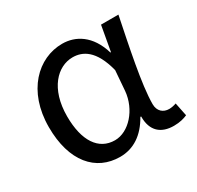

<svg xmlns="http://www.w3.org/2000/svg" viewBox="-128 -702 881 860"><g transform="rotate(-30 313.0 -271.5)"><path d="M262 13C331 13 388 -24 429 -97H433C432 -21 475 13 540 13C572 13 594 6 610 -1L596 -70C585 -66 571 -63 559 -63C529 -63 505 -82 505 -119C505 -218 544 -400 573 -543H483L460 -414H457C426 -518 357 -556 289 -556C164 -556 51 -448 51 -262C51 -84 137 13 262 13ZM279 -63C195 -63 146 -136 146 -263C146 -406 221 -480 299 -480C350 -480 406 -453 436 -335L428 -232C420 -140 351 -63 279 -63Z"/></g></svg>

Font: Kinto Sans
Style: Regular
Weight: 400
Designer: Authors: Ryoko NISHIZUKA  (kana & ideographs); Paul D. Hunt (Latin, Greek & Cyrillic); Wenlong ZHANG  (bopomofo); Sandol
Foundry: Adobe Systems Incorporated, ookami Inc.
Version: Version 0.001